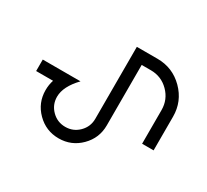

<svg xmlns="http://www.w3.org/2000/svg" viewBox="-132 -652 1143 1061"><g transform="rotate(30 439.5 -122.0)"><path d="M289.6 -128.4Q219.7 -55.7 219.7 9.8Q219.7 60.5 255.4 96.2Q291 131.8 341.8 131.8Q392.6 131.8 428.2 96.2Q463.9 60.5 463.9 9.8V-449.2H595.7Q692.9 -449.2 761.5 -380.6Q830.1 -312 830.1 -214.8V0H756.8V-214.8Q756.8 -281.7 709.7 -328.9Q662.6 -376 595.7 -376H537.1V9.8Q537.1 90.8 480 147.9Q422.9 205.1 341.8 205.1Q260.7 205.1 203.6 147.9Q146.5 90.8 146.5 9.8Q146.5 -24.9 156.7 -55.2H48.8V-128.4Z"/></g></svg>

Font: Catrinity
Style: Regular
Weight: 400
Designer: Alexander Lange
Foundry: High-Logic / Made with FontCreator
Version: Version 2.090;May 20, 2024;FontCreator 15.0.0.2974 64-bit